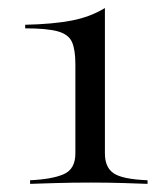

<svg xmlns="http://www.w3.org/2000/svg" viewBox="-20 -452 409 472"><path d="M54 0V-8.9Q108.1 -11.3 136.7 -23.8Q165.3 -36.3 165.3 -75V-294.4Q165.3 -329.8 156.9 -348.8Q148.4 -367.7 121.8 -375Q95.2 -382.3 41.9 -382.3V-391.1Q111.3 -392.7 156.9 -401.6Q202.4 -410.5 237.9 -432.3V-75Q237.9 -40.3 259.7 -25.8Q281.5 -11.3 342.7 -8.9V0Q322.6 -0.8 283.9 -2Q245.2 -3.2 204 -3.2Q158.9 -3.2 117.7 -2Q76.6 -0.8 54 0Z"/></svg>

Font: Playfair 144pt SemiExpanded Light
Style: Regular
Weight: 300
Width: 6
Designer: Claus Eggers Sørensen
Foundry: Claus Eggers Sørensen
Version: Version 2.203